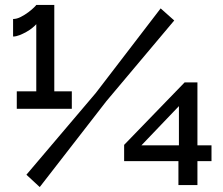

<svg xmlns="http://www.w3.org/2000/svg" viewBox="-20 -751 904 778"><path d="M271 -381V-310H48V-381H127V-653Q122 -647 111 -638Q100 -629 86.5 -621.5Q73 -614 59 -608.5Q45 -603 33 -603V-674Q48 -674 64.5 -682.5Q81 -691 95 -701.5Q109 -712 118 -721Q127 -730 127 -731H200V-381ZM87 -43 368 -374 631 -717 686 -668 411 -341 141 7ZM703 -1V-98H483V-164L728 -417H780V-162H837V-98H780V-1ZM553 -162H705V-321Z"/></svg>

Font: Rising Sun SemiBold
Style: Regular
Weight: 600
Designer: Matt McInerney, Pablo Impallari, Rodrigo Fuenzalida (Raleway font), Stephen Hutchings (Greek), Cristiano Sobral (main ch
Foundry: The Rising Sun Project Authors
Version: Version 4.327; ttfautohint (v1.8.4.7-5d5b-dirty)